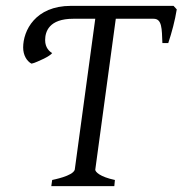

<svg xmlns="http://www.w3.org/2000/svg" viewBox="-20 -635 623 655"><path d="M59 -473C59 -447 71 -427 87 -418C94 -419 101 -422 108 -425L130 -435C142 -441 155 -449 158 -454C149 -459 134 -472 134 -498C134 -527 147 -571 230 -571H305L235 -56C228 -34 161 -22 158 -21L155 0H370L372 -21C320 -32 305 -49 305 -56L375 -571H504C533 -571 532 -537 534 -488H554C566 -524 577 -565 583 -603L572 -615H222C100 -615 59 -530 59 -473Z"/></svg>

Font: Temporarium
Style: Italic
Weight: 400
Italic angle: -7°
Version: Version 1.1